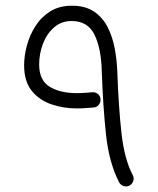

<svg xmlns="http://www.w3.org/2000/svg" viewBox="-20 -633 559 680"><path d="M234.9 -612.8Q281.7 -612.8 312.5 -592.3Q343.3 -571.8 360.8 -537.6Q378.4 -503.4 386.2 -461.9Q394 -420.4 395.5 -377.9Q399.9 -254.4 410.2 -161.9Q420.4 -69.3 450.2 -12.7Q455.6 -2.9 451.9 8.1Q448.2 19 438.5 24.4Q428.7 29.3 418 25.9Q407.2 22.5 401.9 12.7Q366.2 -56.6 355.5 -155.8Q344.7 -254.9 340.3 -384.8Q337.9 -463.4 314.2 -511Q290.5 -558.6 233.4 -558.6Q197.3 -558.6 171.4 -535.9Q145.5 -513.2 132.1 -478Q118.7 -442.9 118.7 -404.8Q118.7 -348.6 155.8 -325.9Q192.9 -303.2 251 -303.2Q267.6 -303.2 284.2 -304.4Q300.8 -305.7 305.7 -306.2Q316.9 -307.6 325.9 -300.8Q335 -293.9 335.9 -282.7Q337.4 -272 330.6 -262.7Q323.7 -253.4 312.5 -252.4Q305.2 -252 287.8 -250.5Q270.5 -249 251 -249Q205.1 -249 162.4 -263.4Q119.6 -277.8 92.5 -311.3Q65.4 -344.7 65.4 -401.9Q65.4 -435.5 75.4 -472.4Q85.4 -509.3 106 -541.3Q126.5 -573.2 158.4 -593Q190.4 -612.8 234.9 -612.8Z"/></svg>

Font: Mikhak-FD Light
Style: Regular
Weight: 300
Designer: Amin Abedi
Version: Version 3.2